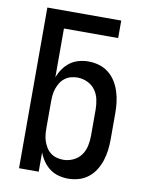

<svg xmlns="http://www.w3.org/2000/svg" viewBox="-84 -796 668 865"><g transform="rotate(10 250.0 -363.5)"><path d="M287 8Q265 8 243 2Q221 -4 203.5 -17Q186 -30 173 -48.5Q160 -67 152 -88V0H62V-735H400V-655H152V-432Q160 -453 173 -471.5Q186 -490 203.5 -503Q221 -516 243 -522Q265 -528 287 -528Q312 -528 336 -521Q360 -514 379.5 -498.5Q399 -483 412 -462Q425 -441 432.5 -417.5Q440 -394 443 -369.5Q446 -345 446 -320V-200Q446 -175 443 -150.5Q440 -126 432.5 -102.5Q425 -79 412 -58Q399 -37 379.5 -21.5Q360 -6 336 1Q312 8 287 8ZM251 -72Q274 -72 296 -82Q318 -92 332 -111Q346 -130 351 -153.5Q356 -177 356 -200V-320Q356 -343 351 -366.5Q346 -390 332 -409Q318 -428 296 -438Q274 -448 251 -448Q236 -448 221 -444Q206 -440 193.5 -430.5Q181 -421 173 -408Q165 -395 160 -380.5Q155 -366 153.5 -350.5Q152 -335 152 -320V-200Q152 -185 153.5 -169.5Q155 -154 160 -139.5Q165 -125 173 -112Q181 -99 193.5 -89.5Q206 -80 221 -76Q236 -72 251 -72Z"/></g></svg>

Font: Iosevka Term Medium
Style: Regular
Weight: 500
Monospace: yes
Designer: Belleve Invis
Foundry: Belleve Invis
Version: Version 26.3.1